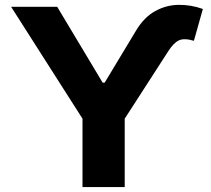

<svg xmlns="http://www.w3.org/2000/svg" viewBox="-20 -755 851 775"><path d="M389.6 -404.8V-421.4H407.2V-404.8ZM24.9 -727.5H210.9L398.4 -414.6L529.3 -631.8Q562 -686 606.7 -710.4Q651.4 -734.9 701.4 -735.4Q751.5 -735.8 798.8 -718.8L762.7 -590.3Q723.6 -602.1 702.1 -592Q680.7 -582 659.2 -548.3L483.4 -275.9V0H313V-275.9Z"/></svg>

Font: Inter 16pt ExtraBold
Style: Regular
Weight: 800
Version: Version 4.001;git-66647c0bb